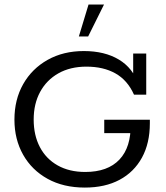

<svg xmlns="http://www.w3.org/2000/svg" viewBox="-20 -820 735 850"><path d="M355.6 10.4Q261 10.4 191 -28.2Q120.9 -66.8 82.4 -135Q43.9 -203.2 43.9 -290.4Q43.9 -379.4 82.7 -447.7Q121.5 -516 190.9 -555Q260.3 -594 351.2 -594Q443.3 -594 506 -556.4Q568.7 -518.9 593 -446.2L569.6 -457.8V-583H627.4V-401H573.2Q544.5 -465.1 491.1 -495Q437.8 -525 362.8 -525Q291 -525 238.5 -495.3Q186.1 -465.6 157.6 -413Q129.1 -360.4 129.1 -290.6Q129.1 -221.1 156.5 -168.9Q183.9 -116.6 235.3 -87.7Q286.7 -58.7 357.4 -58.7Q456.9 -58.7 508.8 -113.6Q560.6 -168.5 558.3 -271.3L595.1 -230.7H441.5V-290H643.4V-274.4Q643.4 -185.9 608.4 -122.1Q573.3 -58.2 509.2 -23.9Q445.1 10.4 355.6 10.4ZM329.1 -658.5 371.9 -799.8H440.4L370.2 -658.5Z"/></svg>

Font: Rokkitt SemiBold
Style: Regular
Weight: 600
Designer: Vernon Adams
Foundry: Vernon Adams
Version: Version 3.103